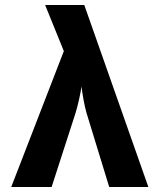

<svg xmlns="http://www.w3.org/2000/svg" viewBox="-20 -750 640 770"><path d="M25 0H187L283 -297C293 -329 303 -376 307 -403C310 -376 318 -328 327 -297L418 0H575L318 -730H161L236 -545Z"/></svg>

Font: JetBrains Mono ExtraBold
Style: Regular
Weight: 800
Monospace: yes
Designer: Philipp Nurullin, Konstantin Bulenkov
Foundry: JetBrains
Version: Version 2.305